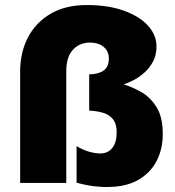

<svg xmlns="http://www.w3.org/2000/svg" viewBox="-20 -726 696 762"><path d="M60 0V-442Q60 -518 91 -577.5Q122 -637 181 -671.5Q240 -706 324 -706Q410 -706 472 -683.5Q534 -661 567.5 -624Q601 -587 601 -542Q601 -506 586.5 -480Q572 -454 550.5 -435.5Q529 -417 507.5 -406.5Q486 -396 471 -391Q505 -381 541 -360.5Q577 -340 601.5 -300.5Q626 -261 626 -194Q626 -135 602 -88Q578 -41 530.5 -13Q483 15 412 16Q384 17 352 13Q320 9 284 -1V-146Q311 -130 335 -123.5Q359 -117 378 -117Q408 -117 425.5 -138.5Q443 -160 443 -201Q443 -236 427.5 -254Q412 -272 387 -279Q362 -286 334 -287V-431Q369 -431 390.5 -445.5Q412 -460 412 -494Q412 -512 403.5 -526Q395 -540 378 -548.5Q361 -557 336 -557Q296 -557 269.5 -528.5Q243 -500 243 -444V0Z"/></svg>

Font: Maven Pro Black
Style: Regular
Weight: 900
Designer: Joe Prince
Foundry: Joe Prince
Version: Version 2.103